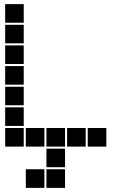

<svg xmlns="http://www.w3.org/2000/svg" viewBox="-20 -715 640 930"><path d="M6 -695Q5 -695 5 -695Q5 -695 5 -694V-606Q5 -605 5 -605Q5 -605 6 -605H94Q95 -605 95 -605Q95 -605 95 -606V-694Q95 -695 95 -695Q95 -695 94 -695ZM6 -595Q5 -595 5 -595Q5 -595 5 -594V-506Q5 -505 5 -505Q5 -505 6 -505H94Q95 -505 95 -505Q95 -505 95 -506V-594Q95 -595 95 -595Q95 -595 94 -595ZM6 -495Q5 -495 5 -495Q5 -495 5 -494V-406Q5 -405 5 -405Q5 -405 6 -405H94Q95 -405 95 -405Q95 -405 95 -406V-494Q95 -495 95 -495Q95 -495 94 -495ZM6 -395Q5 -395 5 -395Q5 -395 5 -394V-306Q5 -305 5 -305Q5 -305 6 -305H94Q95 -305 95 -305Q95 -305 95 -306V-394Q95 -395 95 -395Q95 -395 94 -395ZM6 -295Q5 -295 5 -295Q5 -295 5 -294V-206Q5 -205 5 -205Q5 -205 6 -205H94Q95 -205 95 -205Q95 -205 95 -206V-294Q95 -295 95 -295Q95 -295 94 -295ZM6 -195Q5 -195 5 -195Q5 -195 5 -194V-106Q5 -105 5 -105Q5 -105 6 -105H94Q95 -105 95 -105Q95 -105 95 -106V-194Q95 -195 95 -195Q95 -195 94 -195ZM6 -95Q5 -95 5 -95Q5 -95 5 -94V-6Q5 -5 5 -5Q5 -5 6 -5H94Q95 -5 95 -5Q95 -5 95 -6V-94Q95 -95 95 -95Q95 -95 94 -95ZM106 -95Q105 -95 105 -95Q105 -95 105 -94V-6Q105 -5 105 -5Q105 -5 106 -5H194Q195 -5 195 -5Q195 -5 195 -6V-94Q195 -95 195 -95Q195 -95 194 -95ZM206 -95Q205 -95 205 -95Q205 -95 205 -94V-6Q205 -5 205 -5Q205 -5 206 -5H294Q295 -5 295 -5Q295 -5 295 -6V-94Q295 -95 295 -95Q295 -95 294 -95ZM306 -95Q305 -95 305 -95Q305 -95 305 -94V-6Q305 -5 305 -5Q305 -5 306 -5H394Q395 -5 395 -5Q395 -5 395 -6V-94Q395 -95 395 -95Q395 -95 394 -95ZM406 -95Q405 -95 405 -95Q405 -95 405 -94V-6Q405 -5 405 -5Q405 -5 406 -5H494Q495 -5 495 -5Q495 -5 495 -6V-94Q495 -95 495 -95Q495 -95 494 -95ZM206 5Q205 5 205 5Q205 5 205 6V94Q205 95 205 95Q205 95 206 95H294Q295 95 295 95Q295 95 295 94V6Q295 5 295 5Q295 5 294 5ZM106 105Q105 105 105 105Q105 105 105 106V194Q105 195 105 195Q105 195 106 195H194Q195 195 195 195Q195 195 195 194V106Q195 105 195 105Q195 105 194 105ZM206 105Q205 105 205 105Q205 105 205 106V194Q205 195 205 195Q205 195 206 195H294Q295 195 295 195Q295 195 295 194V106Q295 105 295 105Q295 105 294 105Z"/></svg>

Font: Doto Black
Style: Regular
Weight: 900
Version: Version 1.000